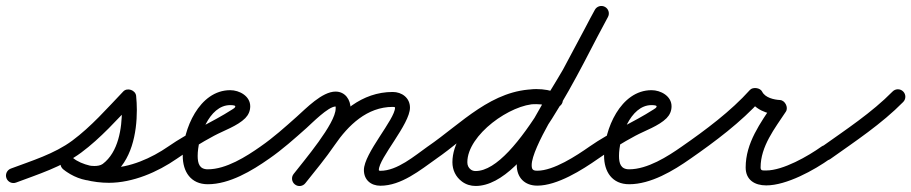

<svg xmlns="http://www.w3.org/2000/svg" viewBox="-45 -588 3052 643"><path d="M8.8 23.4C8.8 23.4 8.8 23.4 8.8 23.4C82.9 -4.4 162.8 -29.4 226.9 -76.9C292.5 -125.5 347.8 -188.3 404.1 -247.2C410.8 -254.2 399.6 -262.7 386.9 -267.1C374.3 -271.5 360.2 -271.7 361.1 -262C362.5 -248 363.3 -234.1 363.3 -220C363.3 -158.5 351.7 -78.5 299 -39C291.5 -33.4 279.9 -32.1 270.8 -32.1C244.6 -32.1 218.8 -43.5 198.6 -59.6C185.6 -69.8 171.4 -65.4 163.6 -55.7C155.8 -46.1 154.3 -31.2 167.1 -20.7C206.6 11.9 269.9 24.2 319.8 24.2C399.4 24.2 482.5 -11.5 547.3 -56.5C558.6 -64.3 561.4 -79.9 553.5 -91.3C545.7 -102.6 530.1 -105.4 518.7 -97.5C462.5 -58.5 389 -25.8 319.8 -25.8C282 -25.8 229.1 -34.3 198.9 -59.3C186.2 -69.8 171.8 -65.2 163.9 -55.5C156 -45.7 154.5 -30.7 167.4 -20.4C196.6 2.7 233.3 17.9 270.8 17.9C291.1 17.9 312.5 13.3 329 1C395.6 -48.9 413.3 -141.5 413.3 -220C413.3 -235.8 412.4 -251.3 410.9 -267C409.9 -276.6 402.5 -283.8 393.7 -286.9C384.9 -289.9 374.6 -288.8 367.9 -281.8C313.6 -225 260.4 -164 197.1 -117.1C137 -72.5 60.7 -49.5 -8.8 -23.4C-21.7 -18.5 -28.3 -4.1 -23.4 8.8C-18.5 21.7 -4.1 28.3 8.8 23.4Z M547.3 -56.5C547.3 -56.5 547.3 -56.5 547.3 -56.5C587.3 -84.4 628.8 -110.3 671.8 -133.3C704.1 -150.6 750.6 -166.3 776.4 -192.3C787.1 -203.2 793 -216.7 793 -232C793 -266.4 756.6 -286 726 -286C622.2 -286 567 -154.3 567 -66C567 -13.3 593.8 29 651 29C723.8 29 799 -16.2 856.4 -56.6C867.7 -64.5 870.4 -80.1 862.4 -91.4C854.5 -102.7 838.9 -105.4 827.6 -97.4C779.6 -63.7 712.4 -21 651 -21C622.6 -21 617 -41.1 617 -66C617 -124.4 653.6 -236 726 -236C738.6 -236 743 -233.9 743 -232C743 -227.2 736.6 -223.8 733.2 -221.7C663.7 -177 588.5 -146.2 518.7 -97.5C507.4 -89.6 504.6 -74 512.5 -62.7C520.4 -51.4 536 -48.6 547.3 -56.5Z M821.4 -62.8C829.3 -51.4 844.9 -48.6 856.2 -56.4C900.8 -87.3 941.2 -123.5 981.6 -159.4C999.2 -175.1 1054.2 -231.3 1078.7 -231.3C1079.5 -231.3 1079.1 -229.1 1079.1 -224.4C1079.1 -174.3 972.9 -49.9 938.3 -5.3C929.8 5.6 931.8 21.3 942.7 29.7C953.6 38.2 969.3 36.2 977.7 25.3C977.7 25.3 977.7 25.3 977.7 25.3C1022 -31.5 1129.1 -154.7 1129.1 -224.4C1129.1 -254.2 1111 -281.3 1078.7 -281.3C1033.6 -281.3 979.9 -224.8 948.4 -196.8C909.5 -162.2 870.6 -127.2 827.8 -97.6C816.4 -89.7 813.6 -74.1 821.4 -62.8ZM977.5 25.6C977.5 25.6 977.5 25.6 977.5 25.6C1010.9 -16.3 1045.4 -57.7 1075.6 -101.9C1121.3 -168.6 1184.3 -230 1270.2 -230C1273.2 -230 1278 -229.8 1278 -227.5C1278 -188.8 1173.7 -74.4 1173.7 -18.6C1173.7 14.3 1196.9 34 1229 34C1298.7 34 1362.1 -18 1416.5 -56.6C1427.7 -64.6 1430.4 -80.2 1422.4 -91.5C1414.4 -102.7 1398.8 -105.4 1387.5 -97.4C1387.5 -97.4 1387.5 -97.4 1387.5 -97.4C1343 -65.8 1285.4 -16 1229 -16C1224 -16 1223.7 -17.8 1223.7 -18.6C1223.7 -58.5 1328 -172.1 1328 -227.5C1328 -260.2 1301 -280 1270.2 -280C1166.8 -280 1089.8 -211.2 1034.4 -130.1C1004.8 -86.9 971.1 -46.5 938.5 -5.6C929.8 5.2 931.6 20.9 942.4 29.5C953.2 38.2 968.9 36.4 977.5 25.6Z M1416.1 -56.4C1416.1 -56.4 1416.1 -56.4 1416.1 -56.4C1518.8 -126.8 1617.5 -239.2 1750.9 -239.2C1770.1 -239.2 1789.2 -235 1807.4 -229.2C1820.5 -225 1834.6 -232.2 1838.8 -245.4C1843 -258.5 1835.8 -272.6 1822.6 -276.8C1822.6 -276.8 1822.6 -276.8 1822.6 -276.8C1799.5 -284.2 1775.3 -289.2 1750.9 -289.2C1602.7 -289.2 1500.8 -175.1 1387.9 -97.6C1376.5 -89.8 1373.6 -74.2 1381.4 -62.9C1389.2 -51.5 1404.8 -48.6 1416.1 -56.4ZM1823.5 -276.5C1823.5 -276.5 1823.5 -276.5 1823.5 -276.5C1799 -285.4 1777.2 -289.7 1750.8 -289.7C1638.1 -289.7 1470.1 -167.4 1470.1 -44.7C1470.1 -18.8 1481.1 4.4 1502.1 20C1515.4 30 1531.4 34.8 1547.9 34.8C1724.7 34.8 1905.6 -378 1990.8 -530.8C1997.6 -542.9 1993.2 -558.1 1981.2 -564.8C1969.1 -571.6 1953.9 -567.2 1947.2 -555.2C1873.2 -422.5 1687.1 -15.2 1547.9 -15.2C1542.1 -15.2 1536.6 -16.6 1531.9 -20C1523.6 -26.2 1520.1 -34.5 1520.1 -44.7C1520.1 -136.9 1666.2 -239.7 1750.8 -239.7C1771.5 -239.7 1787.5 -236.4 1806.5 -229.5C1819.5 -224.8 1833.8 -231.5 1838.5 -244.5C1843.2 -257.5 1836.5 -271.8 1823.5 -276.5ZM1946.9 -554.7C1946.9 -554.7 1946.9 -554.7 1946.9 -554.7C1911.4 -487.6 1875.6 -420.7 1839.8 -353.8C1839.8 -353.8 1839.9 -353.9 1840 -354.1C1840 -354.2 1840.1 -354.4 1840.1 -354.4C1795.4 -276 1685.6 -114.5 1685.6 -35.2C1685.6 6.7 1712 33.7 1754.3 33.7C1821.4 33.7 1904.4 -18.7 1958.3 -56.5C1969.6 -64.4 1972.4 -80 1964.5 -91.3C1956.6 -102.6 1941 -105.4 1929.7 -97.5C1885.3 -66.4 1809.3 -16.3 1754.3 -16.3C1739.5 -16.3 1735.6 -20.6 1735.6 -35.2C1735.6 -93 1845.8 -263.6 1883.5 -329.6C1883.5 -329.6 1883.6 -329.8 1883.7 -329.9C1883.8 -330.1 1883.9 -330.2 1883.9 -330.2C1919.7 -397.2 1955.6 -464.2 1991.1 -531.3C1997.6 -543.5 1992.9 -558.7 1980.7 -565.1C1968.5 -571.6 1953.3 -566.9 1946.9 -554.7Z M1958.3 -56.5C1958.3 -56.5 1958.3 -56.5 1958.3 -56.5C1998.3 -84.4 2039.8 -110.3 2082.8 -133.3C2115.1 -150.6 2161.6 -166.3 2187.4 -192.3C2198.1 -203.2 2204 -216.7 2204 -232C2204 -266.4 2167.6 -286 2137 -286C2033.2 -286 1978 -154.3 1978 -66C1978 -13.3 2004.8 29 2062 29C2134.8 29 2210 -16.2 2267.4 -56.6C2278.7 -64.5 2281.4 -80.1 2273.4 -91.4C2265.5 -102.7 2249.9 -105.4 2238.6 -97.4C2190.6 -63.7 2123.4 -21 2062 -21C2033.6 -21 2028 -41.1 2028 -66C2028 -124.4 2064.6 -236 2137 -236C2149.6 -236 2154 -233.9 2154 -232C2154 -227.2 2147.6 -223.8 2144.2 -221.7C2074.7 -177 1999.5 -146.2 1929.7 -97.5C1918.4 -89.6 1915.6 -74 1923.5 -62.7C1931.4 -51.4 1947 -48.6 1958.3 -56.5Z M2267.3 -56.5C2267.3 -56.5 2267.3 -56.5 2267.3 -56.5C2348.8 -113.1 2437.2 -179.3 2503.6 -253.3C2508.5 -258.8 2496.6 -263.5 2484.3 -265.2C2472 -266.9 2459.3 -265.6 2462.6 -259C2481.1 -221.2 2525 -205.2 2564.7 -203C2573 -202.6 2570.5 -215.8 2564.6 -227.3C2558.8 -238.9 2549.8 -248.8 2545.1 -241.8C2501.6 -175.9 2452.2 -110 2452.2 -27.1C2452.2 14.7 2482.6 32.9 2521.1 32.9C2589.1 32.9 2681.7 -18.1 2735.6 -56.7C2746.8 -64.7 2749.4 -80.3 2741.3 -91.6C2733.3 -102.8 2717.7 -105.4 2706.4 -97.3C2706.4 -97.3 2706.4 -97.3 2706.4 -97.3C2661.7 -65.3 2577.6 -17.1 2521.1 -17.1C2510.2 -17.1 2502.2 -15.4 2502.2 -27.1C2502.2 -98.2 2549.5 -157.6 2586.9 -214.2C2591.5 -221.2 2590.8 -230.7 2586.8 -238.5C2582.9 -246.3 2575.7 -252.5 2567.3 -253C2546.9 -254.1 2517.4 -260.8 2507.4 -281C2504.2 -287.6 2496.4 -291.8 2488.2 -292.9C2479.9 -294 2471.3 -292.2 2466.4 -286.7C2402.6 -215.6 2317.1 -151.9 2238.7 -97.5C2227.4 -89.7 2224.6 -74.1 2232.5 -62.7C2240.3 -51.4 2255.9 -48.6 2267.3 -56.5Z M2700.6 -61.2C2708.6 -49.9 2724.2 -47.3 2735.5 -55.3C2818.9 -114.5 2907.9 -173.4 2979.8 -246.5C2989.5 -256.3 2989.4 -272.1 2979.5 -281.8C2969.7 -291.5 2953.9 -291.4 2944.2 -281.5C2944.2 -281.5 2944.2 -281.5 2944.2 -281.5C2874.4 -210.6 2787.4 -153.6 2706.5 -96C2695.3 -88 2692.6 -72.4 2700.6 -61.2Z"/></svg>

Font: FRB American Cursive Guidelines Semibold
Style: Italic
Weight: 600
Italic angle: -25°
Version: Version 2.0;Modular Font Editor K font №1